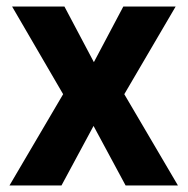

<svg xmlns="http://www.w3.org/2000/svg" viewBox="-20 -567 574 587"><path d="M173 -279 9 0H168L266 -182L364 0H524L360 -279L517 -547H357L267 -377L177 -547H17Z"/></svg>

Font: Noto Sans Lao Looped SemiCondensed
Style: Bold
Weight: 700
Width: 4
Designer: Mark Frömberg, Ben Mitchell
Foundry: The Fontpad Ltd
Version: Version 1.002